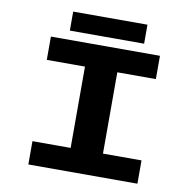

<svg xmlns="http://www.w3.org/2000/svg" viewBox="-91 -944 1032 1035"><g transform="rotate(10 425.0 -427.0)"><path d="M226.5 -853.5H633V-749.5H226.5ZM728.5 -572.5H517.5V-127.5H728.5V0H131.5V-127.5H340.5V-572.5H131.5V-700H728.5Z"/></g></svg>

Font: League Mono Wide
Style: Bold
Weight: 700
Width: 8
Designer: Tyler Finck
Foundry: The League of Moveable Type / Tyler Finck
Version: Version 2.210